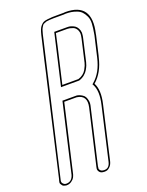

<svg xmlns="http://www.w3.org/2000/svg" viewBox="-179 -882 890 1164"><g transform="rotate(-20 266.0 -299.5)"><path d="M330 -386Q347 -391 360.5 -401.5Q374 -412 381.5 -425.5Q389 -439 393 -448.5Q397 -458 399 -467L400 -472L432 -611Q435 -623 435 -628Q435 -630 435.5 -634Q436 -638 436 -640Q435 -658 426.5 -670.5Q418 -683 405.5 -687.5Q393 -692 385.5 -693.5Q378 -695 371 -695H370H297L279 -614L226 -386H284ZM382 -794Q384 -794 388 -794.5Q392 -795 394 -795Q567 -795 523 -608L522 -602V-601V-602V-601L494 -480Q493 -476 491 -469Q470 -376 412 -326Q438 -277 418 -192L340 148Q335 168 324 179.5Q313 191 304.5 193.5Q296 196 289 196H287Q265 196 256 185Q247 174 248 163L250 152L332 -202Q349 -277 282 -286H202L102 146Q99 156 94 165.5Q89 175 75 185Q61 195 43 195Q41 195 38.5 194.5Q36 194 28.5 192Q21 190 17 185.5Q13 181 9 173.5Q5 166 9 154L12 144L87 -182L151 -460L154 -472L151 -460L154 -472L175 -565Q176 -566 197 -659Q198 -661 198 -663L210 -715Q215 -735 220 -747.5Q225 -760 233.5 -769.5Q242 -779 250 -783.5Q258 -788 276 -790.5Q294 -793 309.5 -793.5Q325 -794 357 -794ZM331 -376H329H214L290 -705H374Q379 -705 385 -704.5Q391 -704 402.5 -700Q414 -696 422.5 -690Q431 -684 438 -671.5Q445 -659 446 -643Q446 -639 445.5 -635Q445 -631 445 -630Q445 -624 442 -611L409 -467Q407 -458 403 -447.5Q399 -437 390.5 -422Q382 -407 366.5 -394.5Q351 -382 331 -376ZM380 -784H355Q353 -784 349 -784Q325 -784 314.5 -784Q304 -784 288.5 -783Q273 -782 267.5 -780.5Q262 -779 253 -775Q244 -771 241.5 -767Q239 -763 234 -755Q229 -747 226.5 -738Q224 -729 220 -715L161 -460L164 -472L19 154Q16 167 23.5 175Q31 183 36.5 184Q42 185 45 185Q80 185 92 146L194 -296H285H286Q294 -295 302 -292Q310 -289 320.5 -282.5Q331 -276 336.5 -266Q342 -256 345 -240Q348 -224 342 -202L260 152Q261 154 259 161.5Q257 169 264.5 177.5Q272 186 289 186H291Q321 186 330 148L408 -192Q427 -274 403 -320L399 -327L406 -333Q461 -380 481 -469L512 -602V-601L513 -608Q520 -646 521.5 -674Q523 -702 513.5 -722Q504 -742 492.5 -754Q481 -766 462.5 -773Q444 -780 427.5 -782.5Q411 -785 391 -785Q391 -785 387 -784.5Q383 -784 380 -784Z"/></g></svg>

Font: Soda Fountain
Style: OutlineOblique
Weight: 400
Version: Version 1.0